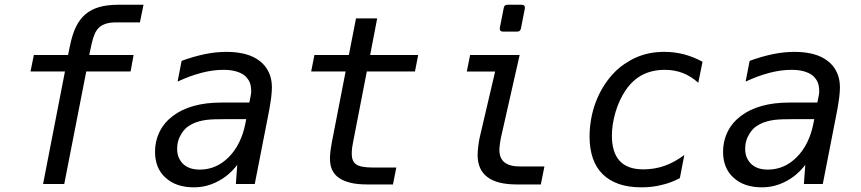

<svg xmlns="http://www.w3.org/2000/svg" viewBox="-20 -780 3652 814"><path d="M255.4 -477.1H109.4L123.5 -546.9H268.6L276.4 -585Q286.6 -635.3 302.5 -667.2Q318.4 -699.2 342.3 -719.7Q366.7 -740.2 400.6 -750Q434.6 -759.8 480.5 -759.8H588.4L573.2 -685.1H471.7Q425.8 -685.1 401.9 -665Q389.2 -653.8 381.6 -636.5Q374 -619.1 368.7 -595.2L358.4 -546.9H546.4L533.7 -477.1H345.7L252.4 0H162.6Z M800.8 14.2Q764.6 14.2 734.6 4.2Q704.6 -5.9 682.1 -26.4Q658.7 -47.4 647.9 -75.2Q637.2 -103 637.2 -136.7Q637.2 -181.6 656.2 -220.7Q675.3 -259.8 712.4 -288.1Q749.5 -316.4 801.3 -330.8Q853 -345.2 917 -345.2H1037.1L1043 -375L1044.4 -384.3Q1044.9 -386.7 1044.9 -389.2Q1044.9 -391.6 1044.9 -392.6Q1044.9 -420.4 1036.1 -436.3Q1027.3 -452.1 1014.2 -461.9Q1000 -472.2 978.5 -478Q957 -483.9 926.8 -483.9Q905.8 -483.9 883.1 -481Q860.4 -478 835.9 -471.7Q811 -465.3 785.6 -456.1Q760.3 -446.8 732.9 -434.1L750 -522Q776.4 -531.7 801.3 -538.8Q826.2 -545.9 850.1 -550.8Q874 -555.7 896.7 -557.9Q919.4 -560.1 940.4 -560.1Q985.4 -560.1 1021.5 -550.3Q1057.6 -540.5 1083 -520Q1106.9 -501 1119.9 -472.9Q1132.8 -444.8 1132.8 -409.7Q1132.8 -393.6 1129.9 -368.2Q1127.9 -352.5 1125.7 -339.1Q1123.5 -325.7 1121.1 -312L1060.1 0H980L985.8 -81.1Q950.7 -35.2 902.8 -10.7Q878.4 2 853.5 8.1Q828.6 14.2 800.8 14.2ZM827.1 -61Q862.3 -61 892.8 -74.2Q923.3 -87.4 949.2 -113.3Q976.6 -140.6 994.1 -176.8Q1011.7 -212.9 1020 -254.9L1023.9 -274.9H939.9Q910.6 -274.9 889.2 -274.2Q867.7 -273.4 853.5 -271.5Q839.4 -269.5 826.7 -266.1Q814 -262.7 804.2 -258.8Q791.5 -253.4 777.3 -243.9Q763.2 -234.4 751 -215.8Q731 -185.5 731 -149.9Q731 -126.5 738.5 -110.6Q746.1 -94.7 756.3 -85Q768.1 -73.7 785.4 -67.4Q802.7 -61 827.1 -61Z M1537.1 2Q1493.7 2 1464.8 -5.4Q1436 -12.7 1417.5 -25.4Q1397.9 -39.1 1388.4 -59.1Q1378.9 -79.1 1378.9 -108.4Q1378.9 -114.3 1379.4 -122.3Q1379.9 -130.4 1380.9 -138.7Q1381.8 -145 1383.3 -155.3Q1384.8 -165.5 1387.2 -178.2L1445.3 -477.1H1299.3L1313 -546.9H1459L1489.3 -702.1H1579.1L1549.3 -546.9H1752.9L1739.3 -477.1H1535.2L1477.1 -178.2Q1475.6 -169.9 1474.9 -165.5Q1474.1 -161.1 1473.6 -158.7Q1473.1 -156.2 1473.1 -155Q1473.1 -153.8 1472.7 -151.4Q1471.2 -138.7 1471.2 -128.4Q1471.2 -95.7 1490.2 -83Q1509.3 -69.8 1559.1 -69.8H1660.2L1646 2H1537.1Z M2112.3 -646Q2105 -646 2101.3 -650.4Q2097.7 -654.8 2099.1 -662.1L2115.7 -746.6Q2117.7 -759.8 2131.3 -759.8H2191.9Q2199.2 -759.8 2202.9 -755.4Q2206.5 -751 2205.1 -743.7L2188.5 -659.2Q2186 -646 2172.9 -646ZM2171.9 2Q2086.9 2 2046.4 -29.3Q2004.9 -60.5 2004.9 -123Q2004.9 -131.3 2005.6 -139.4Q2006.3 -147.5 2007.3 -157.2Q2008.3 -167 2010 -177.7Q2011.7 -188.5 2014.2 -199.2L2079.1 -476.6H1959L1973.1 -546.9H2183.1L2104 -197.3Q2102.1 -189.5 2100.8 -180.2Q2099.6 -170.9 2099.1 -167Q2098.1 -159.2 2097.7 -154.5Q2097.2 -149.9 2097.2 -145Q2097.2 -108.9 2118.7 -91.8Q2140.6 -74.2 2185.1 -74.2H2288.1L2272.9 2Z M2699.7 14.2Q2643.6 14.2 2603 -0.2Q2562.5 -14.6 2535.6 -41Q2507.3 -68.8 2493.4 -109.1Q2479.5 -149.4 2479.5 -201.2Q2479.5 -237.8 2486.1 -275.1Q2492.7 -312.5 2505.4 -346.2Q2518.1 -379.9 2536.1 -409.7Q2554.2 -439.5 2576.2 -463.9Q2599.6 -489.7 2626.2 -507.8Q2652.8 -525.9 2676.3 -536.1Q2730 -560.1 2795.9 -560.1Q2838.9 -560.1 2879.4 -549.8Q2897.9 -544.9 2918.5 -536.9Q2939 -528.8 2958.5 -518.1L2940.4 -429.2Q2908.7 -457.5 2874 -470.7Q2839.4 -483.9 2798.8 -483.9Q2744.6 -483.9 2703.1 -462.4Q2682.6 -451.7 2664.8 -435.3Q2647 -418.9 2632.3 -397Q2619.6 -378.4 2608.6 -355.2Q2597.7 -332 2589.8 -305.7Q2574.2 -252.9 2574.2 -204.1Q2574.2 -170.4 2582.3 -143.3Q2590.3 -116.2 2607.4 -97.7Q2623 -80.6 2647.7 -71.3Q2672.4 -62 2708.5 -62Q2730.5 -62 2753.2 -65.7Q2775.9 -69.3 2797.9 -77.1Q2820.8 -85.4 2841.8 -97.2Q2862.8 -108.9 2881.3 -123L2862.3 -24.9Q2841.3 -13.7 2823 -7.1Q2804.7 -0.5 2786.1 3.9Q2764.6 9.3 2743.9 11.7Q2723.1 14.2 2699.7 14.2Z M3209 14.2Q3172.9 14.2 3142.8 4.2Q3112.8 -5.9 3090.3 -26.4Q3066.9 -47.4 3056.2 -75.2Q3045.4 -103 3045.4 -136.7Q3045.4 -181.6 3064.5 -220.7Q3083.5 -259.8 3120.6 -288.1Q3157.7 -316.4 3209.5 -330.8Q3261.2 -345.2 3325.2 -345.2H3445.3L3451.2 -375L3452.6 -384.3Q3453.1 -386.7 3453.1 -389.2Q3453.1 -391.6 3453.1 -392.6Q3453.1 -420.4 3444.3 -436.3Q3435.5 -452.1 3422.4 -461.9Q3408.2 -472.2 3386.7 -478Q3365.2 -483.9 3335 -483.9Q3314 -483.9 3291.3 -481Q3268.6 -478 3244.1 -471.7Q3219.2 -465.3 3193.8 -456.1Q3168.5 -446.8 3141.1 -434.1L3158.2 -522Q3184.6 -531.7 3209.5 -538.8Q3234.4 -545.9 3258.3 -550.8Q3282.2 -555.7 3304.9 -557.9Q3327.6 -560.1 3348.6 -560.1Q3393.6 -560.1 3429.7 -550.3Q3465.8 -540.5 3491.2 -520Q3515.1 -501 3528.1 -472.9Q3541 -444.8 3541 -409.7Q3541 -393.6 3538.1 -368.2Q3536.1 -352.5 3533.9 -339.1Q3531.7 -325.7 3529.3 -312L3468.3 0H3388.2L3394 -81.1Q3358.9 -35.2 3311 -10.7Q3286.6 2 3261.7 8.1Q3236.8 14.2 3209 14.2ZM3235.4 -61Q3270.5 -61 3301 -74.2Q3331.5 -87.4 3357.4 -113.3Q3384.8 -140.6 3402.3 -176.8Q3419.9 -212.9 3428.2 -254.9L3432.1 -274.9H3348.1Q3318.8 -274.9 3297.4 -274.2Q3275.9 -273.4 3261.7 -271.5Q3247.6 -269.5 3234.9 -266.1Q3222.2 -262.7 3212.4 -258.8Q3199.7 -253.4 3185.5 -243.9Q3171.4 -234.4 3159.2 -215.8Q3139.2 -185.5 3139.2 -149.9Q3139.2 -126.5 3146.7 -110.6Q3154.3 -94.7 3164.6 -85Q3176.3 -73.7 3193.6 -67.4Q3210.9 -61 3235.4 -61Z"/></svg>

Font: Hack
Style: Italic
Weight: 400
Italic angle: -11°
Monospace: yes
Designer: Christopher Simpkins
Foundry: Christopher Simpkins
Version: Version 2.019; ttfautohint (v1.4.1) -l 4 -r 80 -G 350 -x 0 -